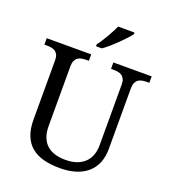

<svg xmlns="http://www.w3.org/2000/svg" viewBox="-165 -1051 1047 1181"><g transform="rotate(20 358.5 -460.5)"><path d="M361.8 9.8Q302.7 9.8 255.9 -2.7Q209 -15.1 176.5 -42.2Q144 -69.3 127 -112.1Q109.9 -154.8 109.9 -215.8V-604Q109.9 -626 103.3 -639.4Q96.7 -652.8 85.4 -660.2Q74.2 -667.5 59.3 -669.7Q44.4 -671.9 27.8 -671.9H15.1V-713.9H306.2V-671.9H293Q276.4 -671.9 261.2 -669.4Q246.1 -667 235.1 -659.4Q224.1 -651.9 217.5 -637.7Q210.9 -623.5 210.9 -600.1V-210Q210.9 -166.5 223.4 -136Q235.8 -105.5 258.1 -86.4Q280.3 -67.4 310.8 -58.6Q341.3 -49.8 377.9 -49.8Q421.4 -49.8 452.9 -61.5Q484.4 -73.2 505.1 -94Q525.9 -114.7 535.9 -143.3Q545.9 -171.9 545.9 -206.1V-604Q545.9 -626 539.3 -639.4Q532.7 -652.8 521.5 -660.2Q510.3 -667.5 495.4 -669.7Q480.5 -671.9 463.9 -671.9H451.2V-713.9H702.1V-671.9H689Q672.4 -671.9 657.2 -669.4Q642.1 -667 631.1 -659.4Q620.1 -651.9 613.5 -637.7Q606.9 -623.5 606.9 -600.1V-204.1Q606.9 -154.3 591.1 -114.5Q575.2 -74.7 544.2 -47.1Q513.2 -19.5 467.3 -4.9Q421.4 9.8 361.8 9.8ZM316.9 -784.2Q328.1 -798.3 340.1 -816.9Q352.1 -835.4 363.5 -855.2Q375 -875 385.5 -894.8Q396 -914.6 403.8 -931.2H510.7V-920.9Q501.5 -907.7 483.4 -887.9Q465.3 -868.2 443.4 -846.7Q421.4 -825.2 398.2 -804.9Q375 -784.7 355 -771H316.9Z"/></g></svg>

Font: Noto Serif
Style: Regular
Weight: 400
Designer: Monotype Design team
Foundry: Monotype Imaging Inc.
Version: Version 1.02